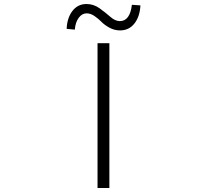

<svg xmlns="http://www.w3.org/2000/svg" viewBox="-20 -946 1040 966"><path d="M470.7 0V-728.5H530.3V0ZM584 -793Q555.7 -793 530.8 -806.6Q505.9 -820.3 490.7 -835.9Q475.6 -851.6 455.6 -865.2Q435.5 -878.9 416 -878.9Q392.6 -878.9 376 -856.4Q359.4 -834 356.4 -796.9L315.4 -800.8Q317.4 -855.5 344.2 -890.6Q371.1 -925.8 415 -925.8Q451.2 -925.8 481 -904.3Q510.7 -882.8 535.2 -861.3Q559.6 -839.8 583 -839.8Q633.8 -839.8 643.6 -921.9L686.5 -918.9Q683.6 -862.3 656.2 -827.6Q628.9 -793 584 -793Z"/></svg>

Font: Gen Shin Gothic Monospace Light
Style: Regular
Weight: 300
Designer: [Source Han Sans]
Ryoko NISHIZUKA  (kana & ideographs); Paul D. Hunt (Latin, Greek & Cyrillic); Wenlong ZHANG  (bopomofo
Version: Version 1.002.20150607